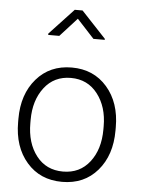

<svg xmlns="http://www.w3.org/2000/svg" viewBox="-53 -774 610 826"><g transform="rotate(5 252.0 -361.0)"><path d="M88.4 -243.7V-229.5Q88.4 -143.6 130.9 -88.9Q173.3 -34.2 246.1 -34.2Q318.8 -34.2 361.3 -89.1Q403.8 -144 403.8 -229.5V-243.7Q403.8 -327.6 360.8 -383.1Q317.9 -438.5 245.6 -438.5Q173.3 -438.5 130.9 -383.3Q88.4 -328.1 88.4 -243.7ZM35.6 -229.5V-243.7Q35.6 -350.1 93.3 -416.7Q150.9 -483.4 245.6 -483.4Q340.3 -483.4 398.2 -416.7Q456.1 -350.1 456.1 -243.7V-229.5Q456.1 -123 398.7 -56.4Q341.3 10.3 246.1 10.3Q150.9 10.3 93.3 -56.2Q35.6 -122.6 35.6 -229.5ZM376 -614.3H327.1L252.9 -694.8L179.7 -614.3H131.8V-620.1L236.3 -731.9H270L376 -618.7Z"/></g></svg>

Font: Yantramanav Light
Style: Regular
Weight: 300
Version: Version 1.001;PS 1.0;hotconv 1.0.72;makeotf.lib2.5.5900; ttf